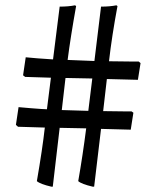

<svg xmlns="http://www.w3.org/2000/svg" viewBox="-20 -612 590 724"><path d="M391 -381Q452 -380 474 -380Q496 -380 503 -380L510 -374L500 -311L383 -314L369 -193Q427 -192 448 -192Q469 -192 476 -192L483 -187L473 -123L361 -126L335 92H330Q287 82 275 71Q292 -26 305 -128L205 -130L179 92H174Q131 82 119 71Q140 -50 149 -131L48 -134L40 -141L50 -208L96 -204Q146 -200 157 -200L172 -319L75 -322L67 -328L77 -396L122 -392Q167 -389 180 -388L205 -587Q238 -587 263 -592L267 -589Q246 -472 235 -386L336 -382L361 -587Q394 -587 419 -592L423 -589Q402 -477 391 -381ZM213 -197 313 -194 328 -316 227 -318Z"/></svg>

Font: Almendra SC
Style: Bold
Weight: 700
Designer: Ana Sanfelippo
Foundry: Ana Sanfelippo
Version: Version 1.003